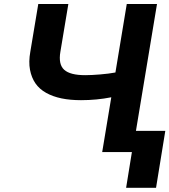

<svg xmlns="http://www.w3.org/2000/svg" viewBox="-20 -747 832 943"><path d="M168 -727.3H315.7L276.6 -492.9Q266 -430.8 295.3 -404.3Q324.6 -377.8 398.4 -377.8Q429 -377.8 471.9 -381.4Q514.9 -384.9 546.9 -391L602.6 -727.3H751.1L647.7 -104.4H791.9L746.4 175.4H599.4L627.8 0H481.9L526.6 -269.2Q454.9 -255 377.8 -255Q324.6 -255 282 -263.8Q239.3 -272.7 206.5 -291Q173.7 -309.3 154.1 -337.5Q134.6 -365.8 127.3 -404.5Q120 -443.2 128.9 -492.9Z"/></svg>

Font: Karasuma Gothic
Style: Bold Italic
Weight: 700
Italic angle: 9.39998°
Designer: Rasmus Andersson / Ryoko Nishizuka
Foundry: Genbu
Version: Version 1.00